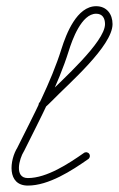

<svg xmlns="http://www.w3.org/2000/svg" viewBox="-20 -575 379 613"><path d="M123.2 -231.3C123.2 -231.3 123.2 -231.3 123.2 -231.3C131.8 -239.3 140.5 -247.2 148.6 -255.7C198 -306.7 339.3 -428.1 339.3 -498C339.3 -530.1 320.5 -555.2 287 -555.2C225.3 -555.2 191.4 -466.9 176.5 -419.6C142.5 -310.8 85.8 -205.3 35.2 -103.3C35.2 -103.3 35.4 -103.6 35.6 -103.9C35.7 -104.1 35.9 -104.4 35.9 -104.4C10.4 -64.2 1.1 17.5 69 17.5C135.5 17.5 209.1 -30.2 261.9 -67.2C267.3 -71 268.6 -78.5 264.8 -83.9C261 -89.3 253.5 -90.6 248.1 -86.8C248.1 -86.8 248.1 -86.8 248.1 -86.8C199.9 -53.1 129.8 -6.5 69 -6.5C24.6 -6.5 41.5 -68.3 56.1 -91.6C56.2 -91.6 56.3 -91.9 56.5 -92.1C56.6 -92.4 56.7 -92.7 56.8 -92.7C107.9 -195.8 165 -302.4 199.5 -412.4C210.2 -446.8 240 -531.2 287 -531.2C307.1 -531.2 315.3 -516.8 315.3 -498C315.3 -440.6 174.8 -317.2 131.4 -272.3C123.5 -264.2 115 -256.5 106.8 -248.7C101.9 -244.2 101.7 -236.6 106.3 -231.8C110.8 -226.9 118.4 -226.7 123.2 -231.3Z"/></svg>

Font: FRB American Cursive Guidelines Arrows Light
Style: Italic
Weight: 300
Italic angle: -25°
Version: Version 2.0;Modular Font Editor K font №1